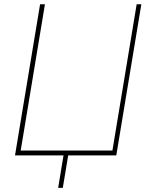

<svg xmlns="http://www.w3.org/2000/svg" viewBox="-20 -748 719 924"><path d="M539.6 0H52.2L172.9 -727.5H196.3L79.6 -23.4H521L637.7 -727.5H660.2ZM259.8 156.2 287.6 -11.7H310.1L282.2 156.2Z"/></svg>

Font: Inter 24pt Thin
Style: Italic
Weight: 250
Italic angle: -9.3988°
Version: Version 4.001;git-66647c0bb